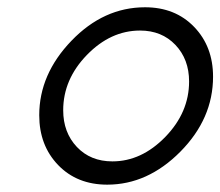

<svg xmlns="http://www.w3.org/2000/svg" viewBox="-20 -500 606 528"><path d="M87.9 -183.1Q87.9 -295.9 176.5 -387.9Q265.1 -480 378.9 -480Q461.9 -480 513.9 -426Q565.9 -372.1 565.9 -289.1Q565.9 -173.8 476.1 -83Q386.2 7.8 274.9 7.8Q191.9 7.8 139.9 -46.1Q87.9 -100.1 87.9 -183.1ZM153.8 -196.8Q153.8 -135.7 191.4 -95.9Q229 -56.2 289.1 -56.2Q369.1 -56.2 434.6 -123.5Q500 -190.9 500 -275.9Q500 -336.9 462.4 -376.5Q424.8 -416 365.2 -416Q284.2 -416 219 -348.9Q153.8 -281.7 153.8 -196.8Z"/></svg>

Font: CMU Bright
Style: Oblique
Weight: 500
Italic angle: -12°
Version: Version 0.7.0